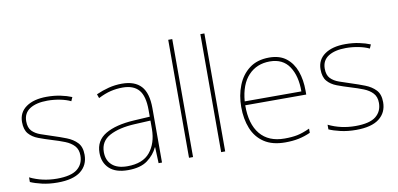

<svg xmlns="http://www.w3.org/2000/svg" viewBox="-72 -984 2525 1218"><g transform="rotate(-10 1190.5 -375.0)"><path d="M411 -134Q411 -67 361.5 -28.5Q312 10 213 10Q158 10 113 -0.5Q68 -11 39 -24V-54Q119 -15 213 -15Q304 -15 344 -47Q384 -79 384 -134Q384 -173 362.5 -196.5Q341 -220 304.5 -234.5Q268 -249 224 -262Q178 -276 139.5 -290.5Q101 -305 78.5 -331.5Q56 -358 56 -407Q56 -469 105 -503.5Q154 -538 238 -538Q285 -538 326 -529.5Q367 -521 398 -508L387 -483Q359 -497 318.5 -505Q278 -513 238 -513Q166 -513 124.5 -486.5Q83 -460 83 -407Q83 -366 103.5 -344.5Q124 -323 158.5 -311Q193 -299 233 -286Q277 -272 318 -256Q359 -240 385 -212.5Q411 -185 411 -134Z M722 -537Q804 -537 845 -492.5Q886 -448 886 -350V0H864L860 -103H858Q837 -57 792 -23.5Q747 10 666 10Q587 10 546.5 -28Q506 -66 506 -129Q506 -208 572.5 -247.5Q639 -287 757 -294L860 -300V-343Q860 -433 826 -472.5Q792 -512 722 -512Q682 -512 644.5 -503Q607 -494 564 -472L555 -498Q595 -516 636.5 -526.5Q678 -537 722 -537ZM759 -270Q657 -265 595.5 -232Q534 -199 534 -129Q534 -76 568 -45.5Q602 -15 666 -15Q766 -15 812.5 -72Q859 -129 860 -220V-275Z M1086 0H1060V-760H1086Z M1293 0H1267V-760H1293Z M1670 -538Q1738 -538 1780 -505Q1822 -472 1842 -416.5Q1862 -361 1862 -291V-266H1469Q1468 -145 1522 -80Q1576 -15 1679 -15Q1727 -15 1761.5 -22Q1796 -29 1842 -50V-23Q1804 -6 1765.5 2Q1727 10 1679 10Q1596 10 1543.5 -25Q1491 -60 1466.5 -121Q1442 -182 1442 -259Q1442 -334 1467 -397.5Q1492 -461 1542.5 -499.5Q1593 -538 1670 -538ZM1670 -513Q1586 -513 1532.5 -456.5Q1479 -400 1470 -291H1835Q1836 -390 1795 -451.5Q1754 -513 1670 -513Z M2334 -134Q2334 -67 2284.5 -28.5Q2235 10 2136 10Q2081 10 2036 -0.5Q1991 -11 1962 -24V-54Q2042 -15 2136 -15Q2227 -15 2267 -47Q2307 -79 2307 -134Q2307 -173 2285.5 -196.5Q2264 -220 2227.5 -234.5Q2191 -249 2147 -262Q2101 -276 2062.5 -290.5Q2024 -305 2001.5 -331.5Q1979 -358 1979 -407Q1979 -469 2028 -503.5Q2077 -538 2161 -538Q2208 -538 2249 -529.5Q2290 -521 2321 -508L2310 -483Q2282 -497 2241.5 -505Q2201 -513 2161 -513Q2089 -513 2047.5 -486.5Q2006 -460 2006 -407Q2006 -366 2026.5 -344.5Q2047 -323 2081.5 -311Q2116 -299 2156 -286Q2200 -272 2241 -256Q2282 -240 2308 -212.5Q2334 -185 2334 -134Z"/></g></svg>

Font: Noto Sans Cherokee Thin
Style: Regular
Weight: 100
Designer: Monotype Design Team
Foundry: Monotype Imaging Inc.
Version: Version 2.001; ttfautohint (v1.8.4.7-5d5b)